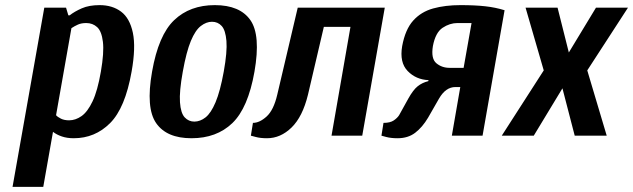

<svg xmlns="http://www.w3.org/2000/svg" viewBox="-20 -530 2473 750"><path d="M29 200 153 -500H238L247 -470H252Q271 -485 299.5 -497.5Q328 -510 369 -510Q419 -510 453 -484.5Q487 -459 499 -402Q511 -345 494 -250Q469 -108 410 -49Q351 10 268 10Q242 10 221.5 3Q201 -4 187 -15L149 200ZM250 -60Q275 -60 298.5 -76.5Q322 -93 341.5 -134Q361 -175 374 -250Q387 -325 382 -366.5Q377 -408 359.5 -424Q342 -440 317 -440Q298 -440 284.5 -434Q271 -428 259 -420L199 -80Q205 -73 218 -66.5Q231 -60 250 -60Z M728 10Q631 10 590 -49Q549 -108 574 -250Q599 -393 660.5 -451.5Q722 -510 819 -510Q917 -510 958 -451.5Q999 -393 974 -250Q949 -108 887.5 -49Q826 10 728 10ZM739 -55Q762 -55 783 -71.5Q804 -88 822 -130.5Q840 -173 854 -250Q868 -328 864.5 -370Q861 -412 846 -428.5Q831 -445 808 -445Q786 -445 764.5 -428.5Q743 -412 725.5 -370Q708 -328 694 -250Q680 -173 683 -130.5Q686 -88 701.5 -71.5Q717 -55 739 -55Z M1023 10Q997 10 979 5Q961 0 960 0L968 -50Q994 -50 1021.5 -75Q1049 -100 1063 -160L1143 -500H1483L1395 0H1275L1349 -425H1245L1183 -160Q1162 -74 1119 -32Q1076 10 1023 10Z M1533 10Q1507 10 1488.5 5Q1470 0 1470 0L1478 -50Q1504 -50 1518 -59.5Q1532 -69 1539 -80L1575 -145Q1594 -179 1611.5 -193Q1629 -207 1653 -213L1654 -217Q1605 -219 1572.5 -252.5Q1540 -286 1551 -350Q1563 -415 1594 -449.5Q1625 -484 1672 -497Q1719 -510 1779 -510Q1835 -510 1875.5 -505.5Q1916 -501 1951 -490L1865 0H1745L1778 -190H1759Q1721 -190 1695 -145L1652 -70Q1630 -33 1602 -11.5Q1574 10 1533 10ZM1736 -265H1791L1822 -440H1767Q1737 -440 1709 -421.5Q1681 -403 1671 -350Q1663 -301 1684.5 -283Q1706 -265 1736 -265Z M1940 0 2104 -255 2033 -500H2158L2202 -325L2308 -500H2433L2274 -255L2350 0H2225L2177 -185L2065 0Z"/></svg>

Font: Cuprum
Style: Bold Italic
Weight: 700
Italic angle: -10°
Designer: Jovanny Lemonad
Foundry: Jovanny Lemonad
Version: Version 3.000